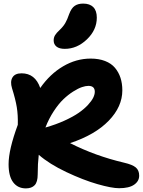

<svg xmlns="http://www.w3.org/2000/svg" viewBox="-20 -1001 795 1069"><path d="M340.8 -729Q310.1 -729 294.4 -741.7Q278.8 -754.4 278.8 -775.9Q278.8 -792 286.4 -804.7Q293.9 -817.4 311 -833Q332 -853 343.3 -872.3Q354.5 -891.6 365.2 -922.9Q377.4 -955.6 395.8 -968.3Q414.1 -981 442.9 -981Q480 -981 499.5 -961.2Q519 -941.4 519 -902.8Q519 -834.5 463.9 -781.7Q408.7 -729 340.8 -729ZM124 47.9Q79.1 47.9 53.5 14.2Q27.8 -19.5 27.8 -86.9Q27.8 -167.5 79.1 -306.2Q80.6 -360.4 73.5 -404.1Q66.4 -447.8 46.9 -509.8Q35.6 -546.4 49.3 -569.6Q63 -592.8 100.1 -592.8Q175.8 -592.8 204.1 -511.2Q258.3 -588.9 331.3 -631.8Q404.3 -674.8 484.9 -674.8Q530.3 -674.8 564.9 -661.4Q599.6 -647.9 620.1 -623.5Q640.6 -599.1 650.9 -567.6Q661.1 -536.1 661.1 -498Q661.1 -407.2 585.4 -328.9Q509.8 -250.5 370.1 -204.1Q510.7 -132.8 670.9 -95.2Q717.3 -84.5 736.1 -68.6Q754.9 -52.7 754.9 -22.9Q754.9 7.8 726.8 27.3Q698.7 46.9 643.1 46.9Q602.1 46.9 522.7 24.2Q443.4 1.5 348.9 -43.2Q254.4 -87.9 195.8 -139.2Q189.9 -89.4 189.9 -29.8Q189.9 12.2 173.1 30Q156.2 47.9 124 47.9ZM472.2 -522.9Q457 -522.9 436 -515.9Q415 -508.8 387.2 -491.2Q359.4 -473.6 332.8 -448.2Q306.2 -422.9 279.1 -381.6Q252 -340.3 232.9 -291Q291.5 -307.6 339.6 -329.6Q387.7 -351.6 418.2 -372.8Q448.7 -394 469.5 -416.5Q490.2 -439 499 -457Q507.8 -475.1 507.8 -490.2Q507.8 -522.9 472.2 -522.9Z"/></svg>

Font: Shantell Sans Irregular Bouncy
Style: Bold
Weight: 700
Designer: Stephen Nixon, Anya Danilova, Shantell Martin
Foundry: Arrow Type
Version: Version 1.006;[9816181b4]